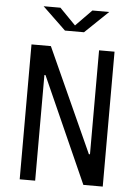

<svg xmlns="http://www.w3.org/2000/svg" viewBox="-61 -988 743 1035"><g transform="rotate(5 310.0 -470.5)"><path d="M175 -571.7H169V0H85.3V-730H190.2L445 -167.5H451V-730H534.7V0H429.8ZM258.5 -820H361.5L487.5 -940.7H396.5L310 -852.3L223.5 -940.7H132.5Z"/></g></svg>

Font: Monaspace Neon Var
Style: Regular
Weight: 400
Designer: Riley Cran and the Lettermatic Team
Version: Version 1.000 (Monaspace Neon Var)